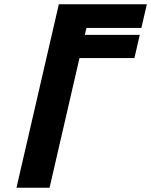

<svg xmlns="http://www.w3.org/2000/svg" viewBox="-20 -880 708 900"><path d="M212.3 0 352.6 -607.8H610.1L635.2 -716.6H377.7L385.2 -749H642.7L668.3 -860H255.8L57.2 0Z"/></svg>

Font: Stormning
Style: BoldObl
Weight: 400
Designer: Robert Jablonski, Mew Too
Foundry: Cannot Into Space Fonts
Version: Version 0.90